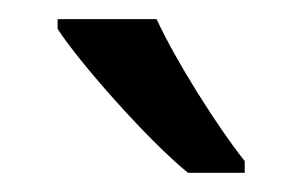

<svg xmlns="http://www.w3.org/2000/svg" viewBox="-20 -786 315 200"><path d="M40 -766.1V-755.9C62 -721.7 133.8 -640.1 175.8 -606H234.9V-618.2C220.2 -636.7 204.1 -660.2 186 -689C168 -717.8 153.8 -743.2 143.1 -766.1Z"/></svg>

Font: Avrile Sans
Style: Regular
Weight: 400
Designer: Monotype Design Team, Google (font), Stefan Peev (BGR Cyrillic), Cristiano Sobral (main changes)
Foundry: The Avrile Sans Project Authors
Version: Version 3.110